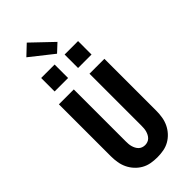

<svg xmlns="http://www.w3.org/2000/svg" viewBox="-366 -1259 1331 1331"><g transform="rotate(-45 300.0 -593.5)"><path d="M300 8Q269 8 238.5 2.5Q208 -3 181.5 -18Q155 -33 134 -56Q113 -79 100 -106.5Q87 -134 82 -164.5Q77 -195 77 -226V-735H223V-226Q223 -213 224 -200Q225 -187 228.5 -174.5Q232 -162 238 -150.5Q244 -139 253 -130Q262 -121 274.5 -116.5Q287 -112 300 -112Q313 -112 325.5 -116.5Q338 -121 347 -130Q356 -139 362 -150.5Q368 -162 371.5 -174.5Q375 -187 376 -200Q377 -213 377 -226V-735H523V-226Q523 -195 518 -164.5Q513 -134 500 -106.5Q487 -79 466 -56Q445 -33 418.5 -18Q392 -3 361.5 2.5Q331 8 300 8ZM349 -819V-951H481V-819ZM119 -819V-951H251V-819ZM316 -992 148 -1125 222 -1195 376 -1048Z"/></g></svg>

Font: Iosevka SS04 Heavy Extended
Style: Regular
Weight: 900
Width: 7
Monospace: yes
Designer: Belleve Invis
Foundry: Belleve Invis
Version: Version 19.0.0; ttfautohint (v1.8.4)